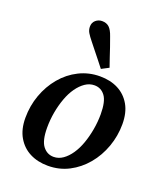

<svg xmlns="http://www.w3.org/2000/svg" viewBox="-145 -875 841 985"><g transform="rotate(20 276.0 -382.5)"><path d="M233 14Q177 14 134 -8Q91 -30 66 -73Q41 -116 41 -178Q41 -244 62.5 -303.5Q84 -363 123 -409.5Q162 -456 215 -482.5Q268 -509 329 -509Q386 -509 428.5 -487Q471 -465 495.5 -422.5Q520 -380 520 -317Q520 -253 498.5 -193Q477 -133 438 -86.5Q399 -40 347 -13Q295 14 233 14ZM245 -39Q272 -39 295.5 -55.5Q319 -72 338 -100Q357 -128 370 -164.5Q383 -201 390.5 -243Q398 -285 398 -327Q398 -397 376 -426.5Q354 -456 318 -456Q291 -456 267.5 -440Q244 -424 224.5 -396.5Q205 -369 191.5 -332Q178 -295 170.5 -253.5Q163 -212 163 -169Q163 -99 186 -69Q209 -39 245 -39ZM359 -567 319 -546Q303 -567 288 -585.5Q273 -604 258 -623Q243 -642 227 -662Q210 -683 201 -698Q192 -713 192 -731Q192 -753 207 -766Q222 -779 242 -779Q266 -779 281 -765Q296 -751 307 -718Q317 -692 325 -667.5Q333 -643 341.5 -618Q350 -593 359 -567Z"/></g></svg>

Font: Source Serif 4 SemiBold
Style: Italic
Weight: 600
Italic angle: -12°
Designer: Frank Grießhammer
Foundry: Adobe Systems Incorporated
Version: Version 4.004;hotconv 1.0.116;makeotfexe 2.5.65601